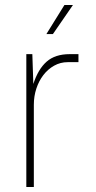

<svg xmlns="http://www.w3.org/2000/svg" viewBox="-20 -746 383 766"><path d="M85 0V-530H109L113 -411Q132 -470 166 -500Q200 -530 258 -530H293V-498H250Q221 -498 196 -484Q171 -470 153 -446.5Q135 -423 125 -392.5Q115 -362 115 -328V0ZM165 -610 237 -726H271L191 -610Z"/></svg>

Font: Geist Thin
Style: Regular
Weight: 400
Designer: Basement.studio, Andrés Briganti, Mateo Zaragoza
Foundry: Basement.studio, Vercel, Andrés Briganti, Guido Ferreyra, Mateo Zaragoza
Version: Version 1.401